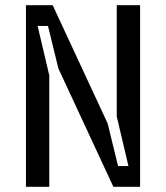

<svg xmlns="http://www.w3.org/2000/svg" viewBox="-20 -720 640 740"><path d="M520 -700V0H417L205 -456L165 -620H125L170 -429V0H80V-700H183L395 -244L435 -80H475L430 -271V-700Z"/></svg>

Font: Fliege Mono Thin
Style: Regular
Weight: 100
Version: Version 0.020;Glyphs 3.3 (3306)